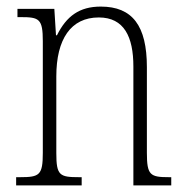

<svg xmlns="http://www.w3.org/2000/svg" viewBox="-20 -563 564 583"><path d="M29 0H228V-25H220C161 -25 151 -30 151 -98V-331C151 -444 195 -510 280 -510C357 -510 385 -451 385 -361V0H500V-25H493C436 -25 426 -31 426 -99V-359C426 -485 382 -543 286 -543C221 -543 182 -514 153 -456H150L145 -536H33V-511H43C99 -511 110 -506 110 -438V-99C110 -31 100 -25 41 -25H29Z"/></svg>

Font: Noto Serif Thai Condensed ExtraLight
Style: Regular
Weight: 200
Width: 3
Designer: Monotype Design Team
Foundry: Monotype Imaging Inc.
Version: Version 2.002